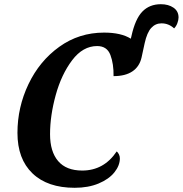

<svg xmlns="http://www.w3.org/2000/svg" viewBox="-20 -883 869 913"><path d="M63 -251Q63 -373 115.5 -483Q168 -593 262 -660.5Q356 -728 475 -728Q556 -728 602 -699L605 -711Q623 -793 657 -828Q691 -863 745 -863Q781 -863 805 -846.5Q829 -830 829 -800Q829 -788 823.5 -773Q818 -758 808 -748Q782 -772 748 -772Q719 -772 699 -750Q679 -728 668 -678L653 -609Q643 -566 609.5 -543.5Q576 -521 520 -521Q521 -579 505 -621.5Q489 -664 442 -664Q374 -664 323 -596.5Q272 -529 245 -431Q218 -333 218 -245Q218 -162 256.5 -117Q295 -72 371 -72Q474 -72 535 -163Q541 -158 545.5 -149Q550 -140 550 -130Q550 -96 524 -63.5Q498 -31 449 -10.5Q400 10 335 10Q206 10 134.5 -58.5Q63 -127 63 -251Z"/></svg>

Font: Noto Serif Narrow
Style: Bold Italic
Weight: 700
Width: 4
Italic angle: -12°
Designer: Monotype Design Team
Foundry: Monotype Imaging Inc.
Version: Version 1.001